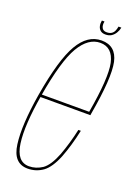

<svg xmlns="http://www.w3.org/2000/svg" viewBox="-133 -737 571 797"><g transform="rotate(20 152.0 -338.5)"><path d="M94.5 3 96.5 -8Q42 -8 31.5 -85.5Q21 -162.5 44.5 -300.5Q72 -462.5 110 -527Q148 -591 200.5 -591Q255 -591 269 -527Q282 -464.5 254.5 -306H41L39 -294.5H264Q265 -299 265 -301.5Q294.5 -469.5 280.5 -536Q266 -602 202.5 -602Q141 -602 101 -533.5Q61 -465.5 33 -300.5Q9.5 -159 20.5 -77.5Q31 3 94.5 3ZM96.5 -8 94.5 3Q131 3 161 -18Q190 -39 212.5 -94.5Q234 -150 249 -220H238Q224 -156 203.5 -101Q182 -46 155 -26.5Q127 -8 96.5 -8ZM207.5 -630.5Q223.5 -630.5 234 -637.5Q244.5 -644.5 251.2 -655.8Q258 -667 260.5 -680H248Q246 -668 241.8 -659.2Q237.5 -650.5 229.8 -645.8Q222 -641 209.5 -641Q199 -641 193.2 -646Q187.5 -651 185.5 -659.5Q183.5 -668 186 -680H174.5Q172 -667 174.5 -655.8Q177 -644.5 185.2 -637.5Q193.5 -630.5 207.5 -630.5Z"/></g></svg>

Font: Anybody Thin Condensed
Style: Italic
Weight: 100
Width: 3
Italic angle: -10°
Version: Version 1.113;gftools[0.9.25]